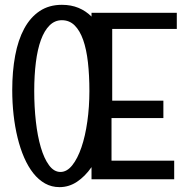

<svg xmlns="http://www.w3.org/2000/svg" viewBox="-20 -748 773 797"><path d="M713.9 -694.8V-627.9H445.8V-330.1H658.2V-257.8H442.9V-81.1H703.1V-3.9H359.9V-54.2Q333 -15.6 299.6 6.6Q266.1 28.8 227.1 28.8Q194.3 28.8 167.2 13.7Q140.1 -1.5 118.4 -28.8Q96.7 -56.2 80.3 -93.8Q64 -131.3 53 -176.3Q42 -221.2 36.4 -271.2Q30.8 -321.3 30.8 -374Q30.8 -452.1 43 -517.3Q55.2 -582.5 80.6 -629.4Q106 -676.3 144.8 -702.1Q183.6 -728 236.8 -728Q275.4 -728 305.9 -715.3Q336.4 -702.6 359.9 -679.2V-694.8ZM351.1 -370.1Q351.1 -435.1 345 -489.3Q338.9 -543.5 325.2 -582.3Q311.5 -621.1 289.8 -642.6Q268.1 -664.1 236.8 -664.1Q207.5 -664.1 185.8 -642.6Q164.1 -621.1 149.9 -582.3Q135.7 -543.5 128.9 -489.3Q122.1 -435.1 122.1 -370.1Q122.1 -304.2 128.9 -243.7Q135.7 -183.1 149.4 -136.5Q163.1 -89.8 183.6 -62Q204.1 -34.2 231 -34.2Q257.8 -34.2 280 -62Q302.2 -89.8 318.1 -136.5Q334 -183.1 342.5 -243.7Q351.1 -304.2 351.1 -370.1Z"/></svg>

Font: Englebert
Style: Regular
Weight: 400
Designer: Astigmatic (AOETI)
Foundry: Astigmatic (AOETI)
Version: Version 1.000